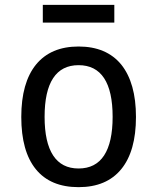

<svg xmlns="http://www.w3.org/2000/svg" viewBox="-20 -750 642 784"><path d="M446.8 -657.7V-730H154.8V-657.7ZM535.2 -272.5Q535.2 -411.1 475.1 -486.3Q414.6 -560.1 300.8 -560.1Q187.5 -560.1 127 -486.3Q66.9 -412.1 66.9 -272.5Q66.9 -131.8 126.5 -58.8Q186 14.2 300.8 14.2Q415 14.2 475.1 -59.3Q535.2 -132.8 535.2 -272.5ZM162.1 -272.9Q162.1 -377.9 197 -430.9Q231.9 -483.9 300.8 -483.9Q370.1 -483.9 405 -430.9Q439.9 -377.9 439.9 -272.9Q439.9 -168.5 405 -115.2Q370.1 -62 300.8 -62Q231.9 -62 197 -115.2Q162.1 -168.5 162.1 -272.9Z"/></svg>

Font: Hack Dev
Style: Regular
Weight: 400
Designer: Christopher Simpkins
Foundry: Christopher Simpkins
Version: Version 2.0315